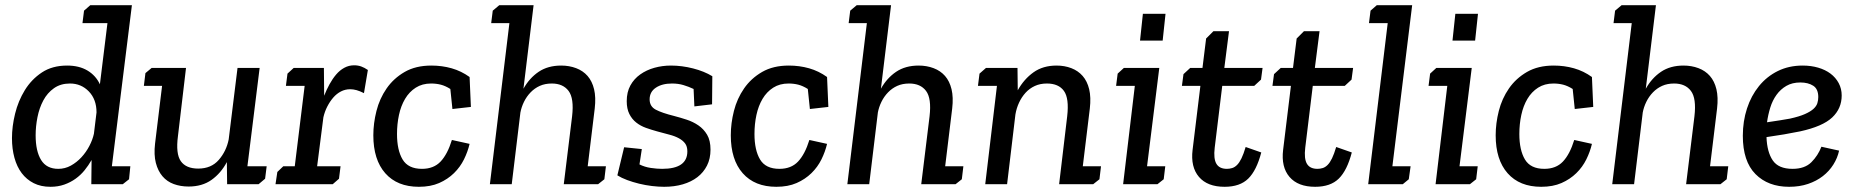

<svg xmlns="http://www.w3.org/2000/svg" viewBox="-20 -708 7132 738"><path d="M303 -667 327 -688H487L410 -69H481L476 -19L452 0H331L332 -93Q320 -72 305 -53.5Q290 -35 270.5 -21Q251 -7 227 1.5Q203 10 174 10Q137 10 109.5 -4Q82 -18 63.5 -42.5Q45 -67 35.5 -101.5Q26 -136 26 -177Q26 -222 38 -271Q50 -320 75.5 -361.5Q101 -403 141 -429.5Q181 -456 238 -456Q284 -456 316 -437Q348 -418 364 -384L393 -619H297ZM249 -387Q213 -387 187.5 -369Q162 -351 146.5 -322Q131 -293 124 -257.5Q117 -222 117 -188Q117 -127 138 -93Q159 -59 204 -59Q230 -59 252.5 -71.5Q275 -84 293 -103.5Q311 -123 323.5 -147Q336 -171 341 -194L351 -276Q351 -326 321.5 -356.5Q292 -387 249 -387Z M1005 -69 999 -21 974 0H853L852 -85Q829 -42 793 -16.5Q757 9 705 9Q674 9 648 -0.5Q622 -10 604.5 -30.5Q587 -51 579 -82Q571 -113 576 -156L603 -378H533L539 -427L563 -447H695L664 -185Q655 -117 675 -88.5Q695 -60 742 -60Q792 -60 821 -93.5Q850 -127 859 -172L893 -447H978L931 -69Z M1225 -447 1226 -340Q1235 -363 1246.5 -384Q1258 -405 1272 -421.5Q1286 -438 1303.5 -447.5Q1321 -457 1341 -457Q1356 -457 1368.5 -452.5Q1381 -448 1394 -439L1379 -350Q1363 -358 1350.5 -361.5Q1338 -365 1326 -365Q1307 -365 1290.5 -356.5Q1274 -348 1261 -333Q1248 -318 1238 -298.5Q1228 -279 1223 -257L1199 -69H1289L1283 -21L1259 0H1039L1046 -47L1069 -69H1113L1151 -378H1079L1085 -425L1109 -447Z M1637 -387Q1603 -387 1578 -371Q1553 -355 1537 -328Q1521 -301 1513.5 -266Q1506 -231 1506 -193Q1506 -131 1527.5 -95Q1549 -59 1602 -59Q1647 -59 1673.5 -87Q1700 -115 1717 -170L1785 -155Q1778 -125 1763.5 -95.5Q1749 -66 1725 -42.5Q1701 -19 1668 -4.5Q1635 10 1590 10Q1507 10 1461 -42Q1415 -94 1415 -188Q1415 -234 1427 -281.5Q1439 -329 1466 -368Q1493 -407 1535.5 -431.5Q1578 -456 1638 -456Q1679 -456 1716 -445.5Q1753 -435 1785 -412L1790 -297L1719 -289L1711 -366Q1692 -378 1674.5 -382.5Q1657 -387 1637 -387Z M1874 -667 1899 -688H2031L1992 -367Q2015 -408 2050.5 -432Q2086 -456 2137 -456Q2168 -456 2194.5 -446Q2221 -436 2238.5 -416Q2256 -396 2263.5 -365Q2271 -334 2266 -291L2239 -69H2309L2303 -19L2279 0H2147L2179 -261Q2187 -330 2165.5 -358.5Q2144 -387 2101 -387Q2075 -387 2055 -378Q2035 -369 2019.5 -353Q2004 -337 1994 -316.5Q1984 -296 1980 -274V-273L1947 0H1863L1938 -619H1868Z M2525 -59Q2622 -59 2622 -126Q2622 -145 2613.5 -156.5Q2605 -168 2589.5 -176.5Q2574 -185 2552.5 -190.5Q2531 -196 2506 -203Q2484 -209 2463 -216.5Q2442 -224 2425.5 -237Q2409 -250 2399 -270Q2389 -290 2389 -319Q2389 -354 2403 -379.5Q2417 -405 2441 -422Q2465 -439 2495.5 -447.5Q2526 -456 2559 -456Q2601 -456 2644 -445Q2687 -434 2718 -415L2717 -307L2649 -299L2646 -366Q2627 -375 2607 -381Q2587 -387 2563 -387Q2525 -387 2501 -371Q2477 -355 2477 -326Q2477 -299 2500.5 -286.5Q2524 -274 2572 -262Q2595 -256 2619.5 -248Q2644 -240 2664.5 -226Q2685 -212 2698 -190Q2711 -168 2711 -133Q2711 -98 2697.5 -71.5Q2684 -45 2660.5 -27Q2637 -9 2604.5 0.5Q2572 10 2533 10Q2511 10 2486 7Q2461 4 2436.5 -2Q2412 -8 2390.5 -16Q2369 -24 2353 -34L2379 -142L2447 -135L2438 -76Q2458 -66 2481.5 -62.5Q2505 -59 2525 -59Z M3011 -387Q2977 -387 2952 -371Q2927 -355 2911 -328Q2895 -301 2887.5 -266Q2880 -231 2880 -193Q2880 -131 2901.5 -95Q2923 -59 2976 -59Q3021 -59 3047.5 -87Q3074 -115 3091 -170L3159 -155Q3152 -125 3137.5 -95.5Q3123 -66 3099 -42.5Q3075 -19 3042 -4.5Q3009 10 2964 10Q2881 10 2835 -42Q2789 -94 2789 -188Q2789 -234 2801 -281.5Q2813 -329 2840 -368Q2867 -407 2909.5 -431.5Q2952 -456 3012 -456Q3053 -456 3090 -445.5Q3127 -435 3159 -412L3164 -297L3093 -289L3085 -366Q3066 -378 3048.5 -382.5Q3031 -387 3011 -387Z M3248 -667 3273 -688H3405L3366 -367Q3389 -408 3424.5 -432Q3460 -456 3511 -456Q3542 -456 3568.5 -446Q3595 -436 3612.5 -416Q3630 -396 3637.5 -365Q3645 -334 3640 -291L3613 -69H3683L3677 -19L3653 0H3521L3553 -261Q3561 -330 3539.5 -358.5Q3518 -387 3475 -387Q3449 -387 3429 -378Q3409 -369 3393.5 -353Q3378 -337 3368 -316.5Q3358 -296 3354 -274V-273L3321 0H3237L3312 -619H3242Z M3770 -447H3891L3892 -361Q3916 -404 3952.5 -430Q3989 -456 4041 -456Q4072 -456 4098 -446Q4124 -436 4141.5 -416Q4159 -396 4166.5 -365Q4174 -334 4169 -291L4142 -69H4212L4206 -19L4182 0H4051L4082 -261Q4090 -330 4069.5 -358.5Q4049 -387 4004 -387Q3978 -387 3957.5 -377.5Q3937 -368 3922 -351.5Q3907 -335 3897 -313.5Q3887 -292 3883 -268L3851 0H3767L3812 -378H3739L3745 -425Z M4276 -425 4300 -447H4436L4389 -69H4459L4453 -19L4429 0H4297L4342 -378H4270ZM4373 -655H4460L4449 -552H4362Z M4529 -423 4555 -447H4602L4616 -560L4644 -588H4704L4686 -447H4833L4827 -402L4801 -378H4678L4649 -140Q4644 -98 4655.5 -78.5Q4667 -59 4696 -59Q4706 -59 4716 -62Q4726 -65 4735 -74Q4744 -83 4752 -99.5Q4760 -116 4768 -143L4828 -122Q4810 -53 4778 -21.5Q4746 10 4687 10Q4621 10 4588.5 -28Q4556 -66 4564 -132L4594 -378H4523Z M4877 -423 4903 -447H4950L4964 -560L4992 -588H5052L5034 -447H5181L5175 -402L5149 -378H5026L4997 -140Q4992 -98 5003.5 -78.5Q5015 -59 5044 -59Q5054 -59 5064 -62Q5074 -65 5083 -74Q5092 -83 5100 -99.5Q5108 -116 5116 -143L5176 -122Q5158 -53 5126 -21.5Q5094 10 5035 10Q4969 10 4936.5 -28Q4904 -66 4912 -132L4942 -378H4871Z M5248 -667 5272 -688H5408L5332 -69H5402L5395 -19L5372 0H5239L5314 -619H5242Z M5477 -425 5501 -447H5637L5590 -69H5660L5654 -19L5630 0H5498L5543 -378H5471ZM5574 -655H5661L5650 -552H5563Z M5951 -387Q5917 -387 5892 -371Q5867 -355 5851 -328Q5835 -301 5827.5 -266Q5820 -231 5820 -193Q5820 -131 5841.5 -95Q5863 -59 5916 -59Q5961 -59 5987.5 -87Q6014 -115 6031 -170L6099 -155Q6092 -125 6077.5 -95.5Q6063 -66 6039 -42.5Q6015 -19 5982 -4.5Q5949 10 5904 10Q5821 10 5775 -42Q5729 -94 5729 -188Q5729 -234 5741 -281.5Q5753 -329 5780 -368Q5807 -407 5849.5 -431.5Q5892 -456 5952 -456Q5993 -456 6030 -445.5Q6067 -435 6099 -412L6104 -297L6033 -289L6025 -366Q6006 -378 5988.5 -382.5Q5971 -387 5951 -387Z M6188 -667 6213 -688H6345L6306 -367Q6329 -408 6364.5 -432Q6400 -456 6451 -456Q6482 -456 6508.5 -446Q6535 -436 6552.5 -416Q6570 -396 6577.5 -365Q6585 -334 6580 -291L6553 -69H6623L6617 -19L6593 0H6461L6493 -261Q6501 -330 6479.5 -358.5Q6458 -387 6415 -387Q6389 -387 6369 -378Q6349 -369 6333.5 -353Q6318 -337 6308 -316.5Q6298 -296 6294 -274V-273L6261 0H6177L6252 -619H6182Z M6870 -59Q6917 -59 6942.5 -84.5Q6968 -110 6981 -144L7049 -129Q7043 -101 7027 -75.5Q7011 -50 6986.5 -31Q6962 -12 6929.5 -1Q6897 10 6857 10Q6776 10 6727.5 -39Q6679 -88 6679 -186Q6679 -242 6695 -291Q6711 -340 6741 -377Q6771 -414 6813.5 -435Q6856 -456 6909 -456Q6941 -456 6968.5 -448Q6996 -440 7016 -425Q7036 -410 7047.5 -388.5Q7059 -367 7059 -341Q7059 -291 7022.5 -256.5Q6986 -222 6899 -203Q6870 -197 6837.5 -191.5Q6805 -186 6770 -181Q6772 -124 6794 -91.5Q6816 -59 6870 -59ZM6860 -252Q6896 -260 6917.5 -269.5Q6939 -279 6950.5 -289.5Q6962 -300 6965.5 -311.5Q6969 -323 6969 -335Q6969 -366 6949.5 -378.5Q6930 -391 6900 -391Q6869 -391 6846.5 -378Q6824 -365 6808.5 -343.5Q6793 -322 6784.5 -294.5Q6776 -267 6772 -238Q6800 -242 6821.5 -245.5Q6843 -249 6860 -252Z"/></svg>

Font: Zilla Slab Medium
Style: Regular
Weight: 500
Designer: Typotheque.com
Foundry: Typotheque type foundry
Version: Version 1.1; 2017